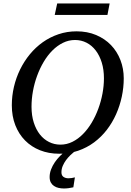

<svg xmlns="http://www.w3.org/2000/svg" viewBox="-20 -867 750 1103"><path d="M690.9 -417Q690.9 -364.3 679.7 -311.8Q668.5 -259.3 647 -210.9Q625.5 -162.6 593.8 -121.3Q562 -80.1 520.8 -49.3Q479.5 -18.6 428.7 -1Q417.5 2.4 405.3 5.9Q395 14.2 384.8 23.9Q370.6 37.6 359.1 53.2Q347.7 68.8 340.3 86.4Q333 104 333 123Q333 141.1 344.7 149.2Q356.4 157.2 373 157.2Q382.8 157.2 391.8 155.8Q400.9 154.3 410.2 151.9L401.4 209Q388.7 211.9 374.8 213.9Q360.8 215.8 347.2 215.8Q331.1 215.8 316.2 212.4Q301.3 209 290 201.4Q278.8 193.8 272 181.2Q265.1 168.5 265.1 149.9Q265.1 127.9 273.4 106.2Q281.7 84.5 294.9 65.2Q308.1 45.9 324.7 29.3Q332 22 339.4 15.6Q329.6 16.1 319.8 16.1Q259.8 16.1 210 -3.7Q160.2 -23.4 124 -60.1Q87.9 -96.7 67.9 -147.9Q47.9 -199.2 47.9 -262.2Q47.9 -315.9 60.1 -368.2Q72.3 -420.4 95.5 -467.8Q118.7 -515.1 151.6 -555.2Q184.6 -595.2 225.8 -624.5Q267.1 -653.8 316.2 -670.4Q365.2 -687 419.9 -687Q481.9 -687 532.2 -665.8Q582.5 -644.5 617.7 -607.9Q652.8 -571.3 671.9 -522Q690.9 -472.7 690.9 -417ZM577.1 -417Q577.1 -466.8 564.7 -507.3Q552.2 -547.9 530 -576.9Q507.8 -606 477.3 -621.6Q446.8 -637.2 411.1 -637.2Q374.5 -637.2 341.8 -621.1Q309.1 -605 281.2 -577.1Q253.4 -549.3 231.2 -512Q209 -474.6 193.4 -432.1Q177.7 -389.6 169.4 -344Q161.1 -298.3 161.1 -253.9Q161.1 -203.1 174.1 -162.8Q187 -122.6 209.2 -94.5Q231.4 -66.4 261.7 -51.3Q292 -36.1 327.1 -36.1Q363.8 -36.1 396.5 -52.5Q429.2 -68.8 457 -97.2Q484.9 -125.5 507.1 -162.8Q529.3 -200.2 544.9 -242.7Q560.5 -285.2 568.8 -329.8Q577.1 -374.5 577.1 -417ZM597.2 -781.2H294.4L308.6 -847.2H609.9Z"/></svg>

Font: Charis SIL Phon
Style: Italic
Weight: 400
Italic angle: -11°
Foundry: SIL International
Version: Version 5.000